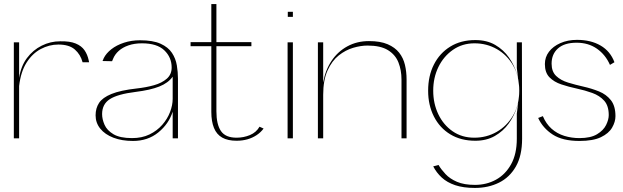

<svg xmlns="http://www.w3.org/2000/svg" viewBox="-20 -680 3065 944"><path d="M48 0V-472H74V-297Q83 -355 112.5 -394.5Q142 -434 185 -455.5Q228 -477 276 -477Q324 -478 352.5 -466Q381 -454 395.5 -433Q410 -412 416 -384Q417 -381 417 -379Q417 -377 418 -374H386Q376 -412 348 -436.5Q320 -461 267 -461Q222 -461 180.5 -439Q139 -417 110.5 -372Q82 -327 74 -257V0Z M634 13Q579 13 537.5 -3Q496 -19 473 -47.5Q450 -76 450 -113Q450 -148 467 -174Q484 -200 528 -218Q572 -236 652 -245Q698 -250 737 -261Q776 -272 800 -293Q824 -314 824 -348Q824 -398 788 -432.5Q752 -467 678 -467Q641 -467 612 -457Q583 -447 564 -430Q545 -413 536 -391Q535 -389 534 -386Q533 -383 531 -379L484 -380Q486 -385 487.5 -387.5Q489 -390 490 -394Q502 -418 527.5 -438Q553 -458 589.5 -470Q626 -482 668 -482Q732 -482 769.5 -465Q807 -448 825.5 -420Q844 -392 849.5 -358.5Q855 -325 855 -293V0H829V-131Q810 -71 758.5 -29Q707 13 634 13ZM629 -1Q678 -1 715 -19Q752 -37 777.5 -66Q803 -95 816 -129Q829 -163 829 -194V-303Q807 -272 763 -254.5Q719 -237 646 -228Q558 -217 520 -192.5Q482 -168 482 -119Q482 -94 494 -66.5Q506 -39 538 -20Q570 -1 629 -1Z M1143 12Q1100 12 1072.5 -3.5Q1045 -19 1032 -51Q1019 -83 1019 -130V-453H917V-473H1019V-660H1044V-473H1216V-453H1044V-133Q1044 -68 1066.5 -35.5Q1089 -3 1143 -3Q1178 -3 1209 -16Q1240 -29 1256 -57L1276 -48Q1262 -29 1241.5 -15.5Q1221 -2 1196.5 5Q1172 12 1143 12Z M1394 0V-472H1420V0ZM1395 -597V-622H1420V-597Z M1794 -478Q1850 -478 1886 -462.5Q1922 -447 1942.5 -421Q1963 -395 1971 -361Q1979 -327 1979 -289V0H1954V-289Q1954 -335 1939 -373Q1924 -411 1887.5 -433.5Q1851 -456 1787 -456Q1754 -456 1716.5 -445Q1679 -434 1645.5 -407.5Q1612 -381 1590.5 -333.5Q1569 -286 1569 -214V0H1543V-472H1569V-274Q1579 -334 1609.5 -380Q1640 -426 1687.5 -452Q1735 -478 1794 -478Z M2315 244Q2258 244 2218 230.5Q2178 217 2152 193Q2126 169 2110 138L2136 131Q2149 153 2170.5 176Q2192 199 2227 214Q2262 229 2315 229Q2372 229 2418.5 203.5Q2465 178 2493 127.5Q2521 77 2521 2H2547Q2547 85 2516.5 138.5Q2486 192 2433.5 218Q2381 244 2315 244ZM2546 -472 2547 2H2521V-121L2535 -234L2521 -346V-472ZM2317 -483Q2374 -483 2415 -459Q2456 -435 2482.5 -397Q2509 -359 2522 -315.5Q2535 -272 2535 -234Q2535 -195 2521.5 -152.5Q2508 -110 2481 -72.5Q2454 -35 2413 -11.5Q2372 12 2317 12Q2246 12 2194 -19.5Q2142 -51 2113.5 -107Q2085 -163 2085 -234Q2085 -307 2113.5 -363Q2142 -419 2194 -451Q2246 -483 2317 -483ZM2313 -467Q2253 -467 2207 -435Q2161 -403 2135.5 -350.5Q2110 -298 2110 -234Q2110 -171 2135 -118.5Q2160 -66 2205.5 -34.5Q2251 -3 2312 -3Q2372 -3 2422 -31.5Q2472 -60 2502.5 -112Q2533 -164 2533 -234Q2533 -306 2503 -358Q2473 -410 2423 -438.5Q2373 -467 2313 -467Z M2817 -484Q2885 -484 2933 -456Q2981 -428 3001 -374L2979 -361Q2957 -411 2915 -440.5Q2873 -470 2815 -470Q2755 -470 2723.5 -442Q2692 -414 2692 -367Q2692 -328 2714.5 -306.5Q2737 -285 2773 -274Q2809 -263 2849 -254Q2889 -245 2925 -230.5Q2961 -216 2983.5 -187.5Q3006 -159 3006 -109Q3006 -81 2989.5 -52.5Q2973 -24 2934.5 -5.5Q2896 13 2829 13Q2746 13 2697.5 -18.5Q2649 -50 2626 -100L2649 -109Q2665 -71 2692 -47Q2719 -23 2754.5 -12Q2790 -1 2829 -1Q2884 -1 2915.5 -20Q2947 -39 2960 -65.5Q2973 -92 2973 -114Q2973 -160 2950.5 -185Q2928 -210 2892 -223Q2856 -236 2816 -244.5Q2776 -253 2740 -265Q2704 -277 2681.5 -300Q2659 -323 2659 -365Q2659 -399 2679 -425.5Q2699 -452 2735 -468Q2771 -484 2817 -484Z"/></svg>

Font: Panamera Thin
Style: Regular
Weight: 100
Designer: Bastien Sozeau
Foundry: NBR — Bastien Sozeau
Version: Version 3.003;gftools[0.9.33]